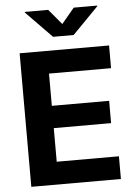

<svg xmlns="http://www.w3.org/2000/svg" viewBox="-62 -995 731 1042"><g transform="rotate(-5 303.5 -474.5)"><path d="M65.7 0V-727.5H552.9V-603.8H214.9V-428.2H527.1V-306.7H214.9V-123.7H553.8V0ZM240.6 -948.7 310.4 -865.6 379.8 -948.7H507.5V-945.1L366.4 -800.8H254.2L113.3 -945.1V-948.7Z"/></g></svg>

Font: Adwaita Sans
Style: Regular
Weight: 400
Designer: Rasmus Andersson
Foundry: rsms
Version: Version 4.001;git-9221beed3